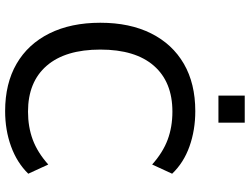

<svg xmlns="http://www.w3.org/2000/svg" viewBox="-130 -812 951 730"><g transform="rotate(90 345.0 -446.5)"><path d="M402 9Q297 9 222 -34.5Q147 -78 106.5 -159.5Q66 -241 66 -353Q66 -465 106.5 -546Q147 -627 222 -670.5Q297 -714 402 -714Q474 -714 536 -692Q598 -670 640 -626L605 -550Q559 -591 510.5 -609Q462 -627 404 -627Q291 -627 229.5 -556.5Q168 -486 168 -353Q168 -220 229.5 -149Q291 -78 404 -78Q462 -78 510.5 -96Q559 -114 605 -155L640 -79Q598 -36 536 -13.5Q474 9 402 9ZM343 -802V-902H446V-802Z"/></g></svg>

Font: Nunito Sans 10pt Medium
Style: Regular
Weight: 500
Designer: Vernon Adams
Foundry: Vernon Adams
Version: Version 3.101;gftools[0.9.27]